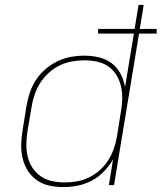

<svg xmlns="http://www.w3.org/2000/svg" viewBox="-20 -755 659 783"><path d="M239 8Q210 8 181.5 2Q153 -4 131 -19.5Q109 -35 94 -58Q79 -81 72.5 -108.5Q66 -136 66.5 -165Q67 -194 72 -223L88 -323Q93 -351 102 -378Q111 -405 127 -429.5Q143 -454 166 -473.5Q189 -493 215 -505.5Q241 -518 269 -523Q297 -528 324 -528Q355 -528 384 -521Q413 -514 435.5 -497Q458 -480 471.5 -454.5Q485 -429 490 -400L526 -618H380V-637H529L545 -735H566L550 -637H619V-618H547L445 0H424L441 -105Q426 -79 404 -56Q382 -33 354.5 -18.5Q327 -4 297.5 2Q268 8 239 8ZM245 -11Q269 -11 294.5 -15.5Q320 -20 344 -32Q368 -44 388 -62Q408 -80 422 -102.5Q436 -125 444.5 -149.5Q453 -174 457 -199L473 -299Q478 -325 478.5 -351.5Q479 -378 473.5 -402.5Q468 -427 455 -448.5Q442 -470 422 -484Q402 -498 376.5 -503.5Q351 -509 325 -509Q300 -509 274 -504.5Q248 -500 224 -488.5Q200 -477 179.5 -458.5Q159 -440 144.5 -417.5Q130 -395 121.5 -370Q113 -345 109 -320L92 -220Q88 -194 87.5 -167.5Q87 -141 93 -116Q99 -91 112.5 -70.5Q126 -50 146.5 -36Q167 -22 192.5 -16.5Q218 -11 245 -11Z"/></svg>

Font: Iosevka SS04 Thin Extended
Style: Italic
Weight: 100
Width: 7
Italic angle: -9°
Monospace: yes
Designer: Belleve Invis
Foundry: Belleve Invis
Version: Version 19.0.0; ttfautohint (v1.8.4)